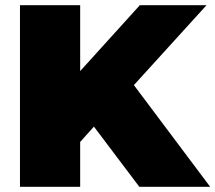

<svg xmlns="http://www.w3.org/2000/svg" viewBox="-20 -720 830 740"><path d="M57 0V-700H289V-446L519 -700H776L496 -392L790 0H517L342 -232L289 -173V0Z"/></svg>

Font: Montserrat Thin Black
Style: Regular
Weight: 900
Version: Version 9.000